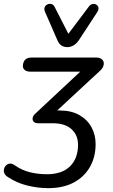

<svg xmlns="http://www.w3.org/2000/svg" viewBox="-63 -785 583 994"><path d="M187 189Q133 189 78 175.5Q23 162 -23 131Q-36 123 -40.5 112Q-45 101 -42 89.5Q-39 78 -31 70.5Q-23 63 -11.5 62Q0 61 14 71Q51 97 93 107Q135 117 180 117Q258 117 299.5 76Q341 35 341 -36Q341 -85 307.5 -116Q274 -147 208 -147H134Q119 -147 111.5 -155Q104 -163 106 -174.5Q108 -186 119 -196L378 -438L376 -414H94Q74 -414 63.5 -424Q53 -434 56 -451Q62 -487 99 -487H436Q451 -487 461 -480.5Q471 -474 473.5 -463.5Q476 -453 471 -440.5Q466 -428 453 -417L206 -188L185 -213H246Q306 -213 347.5 -189.5Q389 -166 410.5 -126.5Q432 -87 432 -39Q432 27 403 78.5Q374 130 319.5 159.5Q265 189 187 189ZM286 -541Q268 -541 255 -549.5Q242 -558 234 -577L170 -724Q164 -738 168.5 -748Q173 -758 183 -762.5Q193 -767 203.5 -764Q214 -761 220 -749L291 -610L397 -751Q405 -762 416 -764Q427 -766 435.5 -761Q444 -756 446.5 -746.5Q449 -737 441 -723L346 -578Q334 -560 318.5 -550.5Q303 -541 286 -541Z"/></svg>

Font: Nunito ExtraLight Medium
Style: Italic
Weight: 500
Italic angle: -9°
Version: Version 3.602